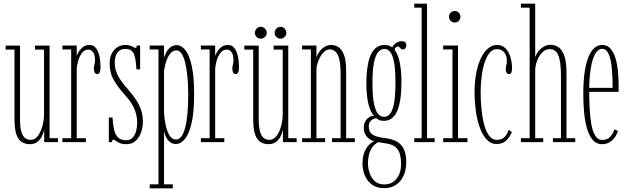

<svg xmlns="http://www.w3.org/2000/svg" viewBox="-20 -770 3400 1040"><path d="M141.5 11Q118.5 11 99.8 0.5Q81 -10 69.8 -39.2Q58.5 -68.5 58.5 -125V-501.5H10.5V-523H88.5V-124.5Q88.5 -80.5 95.8 -56.2Q103 -32 116 -22.2Q129 -12.5 146 -12.5Q170 -12.5 186.2 -35.2Q202.5 -58 210.5 -90.2Q218.5 -122.5 218.5 -151.5V-501.5H169.5V-523H248.5V-21.5H294V0H219.5V-67.5Q216 -50 207 -31.8Q198 -13.5 182 -1.2Q166 11 141.5 11Z M318 0V-21.5H365.5V-502H318V-523.5H395.5V-466Q396 -470.5 403.8 -485.2Q411.5 -500 426.8 -513.2Q442 -526.5 464.5 -526.5Q486.5 -526.5 499.5 -510Q512.5 -493.5 518.5 -465.8Q524.5 -438 524.5 -403.5Q524.5 -387 520.2 -378Q516 -369 506.5 -369Q497.5 -369 493 -377Q488.5 -385 488.5 -399Q488.5 -407 490 -413Q491.5 -419 493 -426.2Q494.5 -433.5 494.5 -445Q494.5 -475 483.5 -488.2Q472.5 -501.5 459 -501.5Q437.5 -501.5 423.5 -482.5Q409.5 -463.5 402.5 -437.5Q395.5 -411.5 395.5 -391.5V-21.5H445V0Z M665 11Q642.5 11 629 5Q615.5 -1 607.8 -7Q600 -13 594.5 -13Q590 -13 588.2 -9.5Q586.5 -6 586 0H569.5V-133.5H589.5Q591.5 -101 595.8 -77.8Q600 -54.5 608.2 -39.8Q616.5 -25 630 -17.8Q643.5 -10.5 664 -10.5Q686 -10.5 699 -25Q712 -39.5 717.5 -61Q723 -82.5 723 -103Q723 -130 716.5 -155Q710 -180 694.5 -205.8Q679 -231.5 653 -260Q620.5 -295.5 597.2 -334.8Q574 -374 574 -426.5Q574 -457.5 585.2 -479.8Q596.5 -502 615.8 -514.2Q635 -526.5 657.5 -526.5Q674.5 -526.5 685.5 -522.5Q696.5 -518.5 703.5 -514.5Q710.5 -510.5 714.5 -510.5Q718 -510.5 719.2 -514Q720.5 -517.5 721 -523.5H739V-394.5H719Q717 -430 712.8 -451.8Q708.5 -473.5 701.2 -485Q694 -496.5 683.5 -500.8Q673 -505 658 -505Q631.5 -505 616.5 -485.5Q601.5 -466 601.5 -430Q601.5 -393.5 618.5 -361Q635.5 -328.5 670 -290Q699 -257 717.8 -228Q736.5 -199 745.2 -171.2Q754 -143.5 754 -114Q754 -80 743.8 -51.8Q733.5 -23.5 713.8 -6.2Q694 11 665 11Z M791 250V228.5H838.5V-502H791V-523.5H868.5V-458Q872 -470 880.2 -485.8Q888.5 -501.5 902.5 -513.5Q916.5 -525.5 937.5 -525.5Q962 -525.5 983.5 -499.5Q1005 -473.5 1018.2 -415Q1031.5 -356.5 1031.5 -259Q1031.5 -163.5 1018 -104.2Q1004.5 -45 982 -17.5Q959.5 10 932.5 10Q911.5 10 898 -2.8Q884.5 -15.5 877.2 -32.2Q870 -49 868.5 -61.5V228.5H916V250ZM933 -14.5Q950.5 -14.5 962.8 -31.2Q975 -48 983.2 -79.5Q991.5 -111 995.5 -156Q999.5 -201 999.5 -257Q999.5 -308 995.5 -351.5Q991.5 -395 983.8 -427.8Q976 -460.5 964 -478.8Q952 -497 936 -497Q914.5 -497 900.2 -477.5Q886 -458 878.5 -432Q871 -406 868.5 -386V-156.5Q870.5 -126.5 877.2 -93.5Q884 -60.5 897.5 -37.5Q911 -14.5 933 -14.5Z M1068 0V-21.5H1115.5V-502H1068V-523.5H1145.5V-466Q1146 -470.5 1153.8 -485.2Q1161.5 -500 1176.8 -513.2Q1192 -526.5 1214.5 -526.5Q1236.5 -526.5 1249.5 -510Q1262.5 -493.5 1268.5 -465.8Q1274.5 -438 1274.5 -403.5Q1274.5 -387 1270.2 -378Q1266 -369 1256.5 -369Q1247.5 -369 1243 -377Q1238.5 -385 1238.5 -399Q1238.5 -407 1240 -413Q1241.5 -419 1243 -426.2Q1244.5 -433.5 1244.5 -445Q1244.5 -475 1233.5 -488.2Q1222.5 -501.5 1209 -501.5Q1187.5 -501.5 1173.5 -482.5Q1159.5 -463.5 1152.5 -437.5Q1145.5 -411.5 1145.5 -391.5V-21.5H1195V0Z M1434.5 11Q1411.5 11 1392.8 0.5Q1374 -10 1362.8 -39.2Q1351.5 -68.5 1351.5 -125V-501.5H1303.5V-523H1381.5V-124.5Q1381.5 -80.5 1388.8 -56.2Q1396 -32 1409 -22.2Q1422 -12.5 1439 -12.5Q1463 -12.5 1479.2 -35.2Q1495.5 -58 1503.5 -90.2Q1511.5 -122.5 1511.5 -151.5V-501.5H1462.5V-523H1541.5V-21.5H1587V0H1512.5V-67.5Q1509 -50 1500 -31.8Q1491 -13.5 1475 -1.2Q1459 11 1434.5 11ZM1499.5 -560.5Q1486.5 -560.5 1477 -569.8Q1467.5 -579 1467.5 -591.5Q1467.5 -605 1477 -615Q1486.5 -625 1499.5 -625Q1512 -625 1521.5 -615Q1531 -605 1531 -591.5Q1531 -579 1521.5 -569.8Q1512 -560.5 1499.5 -560.5ZM1392 -560.5Q1380 -560.5 1370.2 -569.8Q1360.5 -579 1360.5 -591.5Q1360.5 -605 1370.2 -615Q1380 -625 1392 -625Q1405 -625 1415 -615Q1425 -605 1425 -591.5Q1425 -579 1415 -569.8Q1405 -560.5 1392 -560.5Z M1616.5 0V-21.5H1664V-502H1616.5V-523.5H1694V-458Q1698.5 -474.5 1710 -490.2Q1721.5 -506 1738.2 -516.2Q1755 -526.5 1775 -526.5Q1791.5 -526.5 1810 -516.8Q1828.5 -507 1841.8 -476.5Q1855 -446 1855 -383.5V-21.5H1902V0H1778.5V-21.5H1825V-370Q1825 -441.5 1810 -472Q1795 -502.5 1765 -502.5Q1750.5 -502.5 1737.2 -490.8Q1724 -479 1714.2 -461.5Q1704.5 -444 1699.2 -425Q1694 -406 1694 -391.5V-21.5H1741V0Z M2061 249Q2019 249 1993 228.8Q1967 208.5 1955.2 178Q1943.5 147.5 1943.5 116Q1943.5 89.5 1949 69Q1954.5 48.5 1963.8 33.8Q1973 19 1984 9.5Q1995 0 2006 -5Q2000.5 -6.5 1991.2 -10.8Q1982 -15 1972.8 -23.5Q1963.5 -32 1957 -45.5Q1950.5 -59 1950.5 -77.5Q1950.5 -99.5 1959.2 -113.8Q1968 -128 1979.5 -135.2Q1991 -142.5 2000 -142.5Q2001.5 -142.5 2004 -142.5Q2006.5 -142.5 2007 -141.5Q1998.5 -149.5 1990.8 -164.5Q1983 -179.5 1977 -201.5Q1971 -223.5 1967.8 -251.8Q1964.5 -280 1964.5 -314Q1964.5 -374 1971.8 -415Q1979 -456 1992.2 -480.5Q2005.5 -505 2023.5 -515.8Q2041.5 -526.5 2063 -526.5Q2096 -526.5 2116 -501.8Q2136 -477 2145.2 -432Q2154.5 -387 2154.5 -325.5Q2154.5 -272.5 2148.5 -233Q2142.5 -193.5 2130.8 -167.2Q2119 -141 2101.2 -128.2Q2083.5 -115.5 2060 -115.5Q2041 -115.5 2031 -121.2Q2021 -127 2020 -128Q2019.5 -128.5 2018.2 -128.8Q2017 -129 2015 -129Q2004.5 -129 1991 -117.8Q1977.5 -106.5 1977.5 -84.5Q1977.5 -56 1996.5 -42Q2015.5 -28 2064 -22Q2125.5 -15.5 2153 15.8Q2180.5 47 2180.5 107.5Q2180.5 141.5 2171.5 167.8Q2162.5 194 2146.5 212.2Q2130.5 230.5 2108.8 239.8Q2087 249 2061 249ZM2061 229Q2104 229 2128.2 197.8Q2152.5 166.5 2152.5 120.5Q2152.5 62.5 2133 37.8Q2113.5 13 2075.5 7.5Q2062 5.5 2052.8 4Q2043.5 2.5 2037.8 1.5Q2032 0.5 2028.5 0Q2007.5 11.5 1995.2 30Q1983 48.5 1978 70.2Q1973 92 1973 113.5Q1973 139.5 1981.8 166.2Q1990.5 193 2010 211Q2029.5 229 2061 229ZM2060 -137Q2077.5 -137 2091.5 -152Q2105.5 -167 2113.8 -207.2Q2122 -247.5 2122 -323.5Q2122 -397 2114 -436Q2106 -475 2092.5 -490Q2079 -505 2062 -505Q2045 -505 2030.2 -490Q2015.5 -475 2006.5 -435Q1997.5 -395 1997.5 -320Q1997.5 -245.5 2006.2 -206Q2015 -166.5 2029.2 -151.8Q2043.5 -137 2060 -137ZM2100 -498Q2103 -519 2120.2 -533Q2137.5 -547 2155 -547Q2169 -547 2175 -540.8Q2181 -534.5 2181 -524Q2181 -515.5 2176 -509Q2171 -502.5 2161.5 -502.5Q2154.5 -502.5 2150.8 -506.5Q2147 -510.5 2143.8 -514.2Q2140.5 -518 2134 -518Q2127.5 -518 2122 -511.2Q2116.5 -504.5 2116.5 -496.5Z M2224 0V-21.5H2264V-728.5H2224V-750H2293V-21.5H2334.5V0Z M2380.5 0V-21.5H2431V-502H2380.5V-523.5H2461V-21.5H2512V0ZM2444.5 -648Q2430.5 -648 2421.2 -657.2Q2412 -666.5 2412 -679Q2412 -692.5 2421.2 -701.5Q2430.5 -710.5 2444.5 -710.5Q2456 -710.5 2465 -701.5Q2474 -692.5 2474 -679Q2474 -666.5 2465 -657.2Q2456 -648 2444.5 -648Z M2671 10Q2637.5 10 2614.5 -16Q2591.5 -42 2577.2 -83.8Q2563 -125.5 2556.8 -174Q2550.5 -222.5 2550.5 -267.5Q2550.5 -328 2560 -376Q2569.5 -424 2586.2 -457.5Q2603 -491 2625 -508.8Q2647 -526.5 2671.5 -526.5Q2700.5 -526.5 2718.5 -507.8Q2736.5 -489 2745 -460.2Q2753.5 -431.5 2753.5 -401Q2753.5 -386 2750 -377.5Q2746.5 -369 2737 -369Q2727.5 -369 2723.5 -377Q2719.5 -385 2719.5 -396.5Q2719.5 -404.5 2721 -410Q2722.5 -415.5 2724 -422.2Q2725.5 -429 2725.5 -439Q2725.5 -470 2710.5 -487Q2695.5 -504 2671.5 -504Q2649 -504 2632.5 -484.2Q2616 -464.5 2605 -431.2Q2594 -398 2588.8 -356.2Q2583.5 -314.5 2583.5 -270Q2583.5 -229 2587.5 -184Q2591.5 -139 2601.2 -100Q2611 -61 2628 -36.8Q2645 -12.5 2671 -12.5Q2698.5 -12.5 2713.8 -28.8Q2729 -45 2735.5 -67L2752.5 -54.5Q2744 -32 2724.2 -11Q2704.5 10 2671 10Z M2801.5 0V-21.5H2849V-728.5H2801.5V-750H2879V-457Q2880.5 -469.5 2892 -486.2Q2903.5 -503 2922.2 -515.2Q2941 -527.5 2963.5 -527.5Q2983 -527.5 3002.5 -516.2Q3022 -505 3035.2 -472Q3048.5 -439 3048.5 -373.5V-21.5H3096V0H2975V-21.5H3018.5V-360Q3018.5 -436 3004.2 -470Q2990 -504 2957.5 -504Q2936 -504 2918.2 -486.8Q2900.5 -469.5 2890.2 -443.8Q2880 -418 2879 -392V-21.5H2922.5V0Z M3241.5 11Q3209 11 3188.8 -14.2Q3168.5 -39.5 3157.8 -80.2Q3147 -121 3143.2 -169Q3139.5 -217 3139.5 -262.5Q3139.5 -325.5 3146.2 -374.8Q3153 -424 3166 -457.8Q3179 -491.5 3198 -509Q3217 -526.5 3241.5 -526.5Q3269.5 -526.5 3287.2 -506Q3305 -485.5 3314.5 -452.8Q3324 -420 3327.5 -381.8Q3331 -343.5 3331 -308Q3331 -299 3331 -290Q3331 -281 3330.5 -272.5H3165V-294H3298.5Q3298.5 -351 3294 -399.2Q3289.5 -447.5 3277.2 -476.5Q3265 -505.5 3241.5 -505.5Q3219.5 -505.5 3203.8 -477.8Q3188 -450 3179.8 -399.2Q3171.5 -348.5 3171.5 -278Q3171.5 -231.5 3173.8 -184.5Q3176 -137.5 3182.8 -98.5Q3189.5 -59.5 3203.8 -35.8Q3218 -12 3242.5 -12Q3271 -12 3286.8 -30.8Q3302.5 -49.5 3307.5 -69L3327 -60.5Q3318.5 -31 3296 -10Q3273.5 11 3241.5 11Z"/></svg>

Font: Imbue 48pt Thin
Style: Regular
Weight: 250
Designer: Tyler Finck
Foundry: Etcetera Type Company
Version: Version 1.102